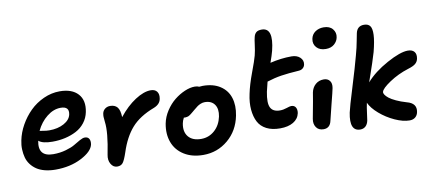

<svg xmlns="http://www.w3.org/2000/svg" viewBox="-75 -1084 3260 1440"><g transform="rotate(-10 1555.0 -363.5)"><path d="M266.1 -30.8Q221.2 -30.8 184.3 -40.3Q147.5 -49.8 122.1 -66.9Q96.7 -84 78.6 -108.2Q60.5 -132.3 52.7 -161.1Q44.9 -189.9 43.5 -223.1Q42 -256.3 49.8 -292Q61.5 -350.1 92.8 -405.8Q124 -461.4 168.7 -505.6Q213.4 -549.8 273.2 -576.9Q333 -604 396 -604Q488.8 -604 534.7 -554Q580.6 -503.9 563 -417Q554.2 -372.6 527.3 -337.9Q500.5 -303.2 461.4 -282.7Q422.4 -262.2 376.2 -251.7Q330.1 -241.2 278.8 -241.2Q203.1 -241.2 173.8 -267.1Q149.9 -147.9 268.1 -147.9Q320.3 -147.9 365.2 -160.9Q410.2 -173.8 434.6 -189Q459 -204.1 482.7 -217Q506.3 -230 521 -230Q544.4 -230 554 -213.9Q563.5 -197.8 559.1 -170.9Q547.9 -118.2 462.6 -74.5Q377.4 -30.8 266.1 -30.8ZM381.8 -481Q327.1 -481 276.6 -440.7Q226.1 -400.4 196.8 -337.9Q200.2 -337.9 224.4 -333.5Q248.5 -329.1 270 -329.1Q335 -329.1 381.8 -354.7Q428.7 -380.4 437 -420.9Q449.2 -481 381.8 -481Z M724.6 26.9Q694.8 26.9 677.2 -2.9Q659.7 -32.7 668 -73.2Q701.7 -239.7 690.9 -318.8Q688 -347.2 687.5 -357.9Q687 -368.7 689.9 -384.8Q694.3 -404.8 710.7 -417.5Q727.1 -430.2 749.5 -430.2Q785.6 -430.2 804.2 -408.2Q822.8 -386.2 824.7 -332Q884.3 -407.2 950.7 -450.2Q1017.1 -493.2 1069.8 -493.2Q1102.1 -493.2 1117.2 -473.1Q1132.3 -453.1 1126 -418.9Q1119.1 -377.9 1070.8 -358.9Q958.5 -316.4 898.2 -248Q837.9 -179.7 801.8 -67.9Q782.7 -10.7 768.1 8.1Q753.4 26.9 724.6 26.9Z M1376.5 53.2Q1290.5 53.2 1230.5 15.6Q1170.4 -22 1146.7 -85.7Q1123 -149.4 1137.7 -228Q1147.5 -277.8 1177 -322.8Q1206.5 -367.7 1244.1 -397.7Q1281.7 -427.7 1323 -445.3Q1364.3 -462.9 1399.9 -462.9Q1419.9 -462.9 1433.6 -456.1Q1451.2 -458 1459.5 -458Q1539.6 -458 1592.3 -423.6Q1645 -389.2 1663.8 -329.8Q1682.6 -270.5 1667.5 -194.8Q1645.5 -83 1564.5 -14.9Q1483.4 53.2 1376.5 53.2ZM1264.6 -207Q1252.4 -143.6 1283.9 -105.7Q1315.4 -67.9 1380.9 -67.9Q1439.5 -67.9 1483.2 -106.7Q1526.9 -145.5 1540.5 -210Q1551.8 -267.1 1528.1 -301Q1504.4 -335 1453.6 -335Q1437.5 -335 1422.1 -328.6Q1406.7 -322.3 1396.7 -314.9Q1386.7 -307.6 1366.7 -291Q1362.3 -287.1 1351.3 -278.1Q1340.3 -269 1337.2 -266.6Q1334 -264.2 1326.2 -258.5Q1318.4 -252.9 1314 -251.7Q1309.6 -250.5 1302.7 -248.8Q1295.9 -247.1 1288.6 -247.1Q1282.7 -247.1 1279.8 -248Q1268.1 -226.1 1264.6 -207Z M1977.5 -43Q1916.5 -43 1874.3 -64.7Q1832 -86.4 1811.8 -125.5Q1791.5 -164.6 1786.6 -218.8Q1781.7 -272.9 1795.9 -337.9Q1809.6 -404.8 1842 -491.5Q1874.5 -578.1 1883.8 -613.8Q1892.6 -648.9 1897.9 -691.7Q1903.3 -734.4 1907.7 -750Q1912.6 -772.5 1926.3 -784.7Q1939.9 -796.9 1968.8 -796.9Q2060.5 -796.9 2018.6 -627Q2009.8 -592.8 1990.7 -540Q2074.7 -560.1 2153.8 -560.1Q2194.8 -560.1 2218.8 -537.6Q2242.7 -515.1 2236.8 -483.9Q2233.9 -467.8 2221.7 -457Q2209.5 -446.3 2190.9 -444.8Q2107.9 -439.5 2054.4 -431.2Q2001 -422.9 1944.8 -404.8Q1931.2 -351.6 1926.8 -331.1Q1910.2 -247.1 1928.5 -211.4Q1946.8 -175.8 1999.5 -175.8Q2024.9 -175.8 2050.8 -184.8Q2076.7 -193.8 2086.9 -193.8Q2110.4 -193.8 2120.8 -177Q2131.3 -160.2 2127 -132.8Q2117.7 -89.8 2078.4 -66.4Q2039.1 -43 1977.5 -43Z M2418.5 -569.8Q2372.6 -569.8 2348.4 -596.7Q2324.2 -623.5 2331.5 -662.1Q2337.9 -695.3 2364.7 -714.1Q2391.6 -732.9 2428.2 -732.9Q2474.6 -732.9 2497.3 -705.1Q2520 -677.2 2512.7 -642.1Q2507.8 -613.3 2483.4 -591.6Q2459 -569.8 2418.5 -569.8ZM2297.4 20Q2259.8 20 2241.7 -6.6Q2223.6 -33.2 2230.5 -70.8Q2243.2 -133.3 2254.4 -198.5Q2265.6 -263.7 2265.6 -265.1Q2272.9 -302.2 2298.8 -325.2Q2324.7 -348.1 2362.3 -348.1Q2391.6 -348.1 2407.2 -328.1Q2422.9 -308.1 2416.5 -272.9Q2412.6 -251 2387.7 -154.3Q2362.8 -57.6 2358.4 -35.2Q2347.2 20 2297.4 20Z M2568.4 69.8Q2483.9 69.8 2511.2 -68.8Q2519.5 -108.9 2564.5 -254.2Q2609.4 -399.4 2631.3 -482.9Q2647.9 -542.5 2656 -588.6Q2664.1 -634.8 2667.5 -647Q2679.2 -699.2 2730.5 -699.2Q2762.2 -699.2 2776.6 -679.7Q2791 -660.2 2789.1 -612.5Q2787.1 -564.9 2766.6 -484.9Q2754.4 -443.8 2741.9 -406Q2729.5 -368.2 2714.1 -324.2Q2698.7 -280.3 2694.3 -267.1Q2756.3 -337.9 2859.6 -394.5Q2962.9 -451.2 3020.5 -451.2Q3053.7 -451.2 3069.3 -432.6Q3085 -414.1 3078.6 -379.9Q3074.2 -356.9 3056.6 -342.3Q3039.1 -327.6 2999.5 -315.9Q2920.4 -291 2854.7 -247.1Q2789.1 -203.1 2784.2 -178.2Q2782.2 -168.9 2790.3 -156.5Q2798.3 -144 2816.4 -129.6Q2834.5 -115.2 2868.4 -99.4Q2902.3 -83.5 2946.3 -70.8Q3022 -51.3 3009.3 14.2Q3004.9 38.6 2988 52.7Q2971.2 66.9 2944.3 66.9Q2894.5 66.9 2832.8 38.8Q2771 10.7 2720.5 -33Q2669.9 -76.7 2650.4 -120.1V-117.2Q2643.6 -85.9 2638.4 -43.9Q2633.3 -2 2630.4 13.2Q2624.5 40.5 2608.4 55.2Q2592.3 69.8 2568.4 69.8Z"/></g></svg>

Font: Shantell Sans Irregular Bouncy
Style: Italic
Weight: 600
Italic angle: -11.31°
Designer: Stephen Nixon, Anya Danilova, Shantell Martin
Foundry: Arrow Type
Version: Version 1.006;[9816181b4]